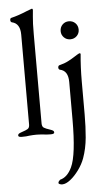

<svg xmlns="http://www.w3.org/2000/svg" viewBox="-64 -745 594 1072"><g transform="rotate(-5 233.0 -209.0)"><path d="M19 0ZM19 -6Q19 -13 24.5 -16.5Q30 -20 42 -24Q64 -31 74.5 -37.5Q85 -44 85 -62V-566Q85 -629 39 -639Q35 -640 33 -643.5Q31 -647 31 -652Q31 -662 38 -664Q77 -673 127 -694L151 -703Q155 -705 157 -705Q159 -705 160.5 -702.5Q162 -700 162 -698Q162 -692 158.5 -660Q155 -628 155 -562V-62Q155 -44 165.5 -37.5Q176 -31 198 -24Q210 -20 215.5 -16.5Q221 -13 221 -6Q221 3 201 3Q175 3 158 0Q136 -2 120 -2Q104 -2 82 0Q66 3 39 3Q19 3 19 -6ZM220 277Q220 272 224 267Q228 262 231 260Q272 250 297 197Q329 130 329 -69V-279Q329 -343 283 -352Q279 -353 277 -356.5Q275 -360 275 -365Q275 -369 277 -372.5Q279 -376 282 -377Q311 -384 333 -395.5Q355 -407 368.5 -416Q382 -425 386 -427Q398 -434 399 -434Q406 -434 406 -429Q399 -357 399 -275V-91Q399 -22 393.5 38.5Q388 99 369 152Q357 185 334 216.5Q311 248 286 267.5Q261 287 241 287Q234 287 227 284.5Q220 282 220 277ZM306 -566Q306 -588 320.5 -602.5Q335 -617 356 -617Q378 -617 392.5 -602.5Q407 -588 407 -566Q407 -545 392.5 -530.5Q378 -516 356 -516Q335 -516 320.5 -530.5Q306 -545 306 -566Z"/></g></svg>

Font: EB Garamond
Style: Regular
Weight: 400
Designer: Georg Duffner and Octavio Pardo
Foundry: Georg Duffner
Version: Version 1.000; ttfautohint (v1.6)